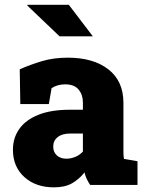

<svg xmlns="http://www.w3.org/2000/svg" viewBox="-20 -782 610 812"><path d="M208 10.3Q131.3 10.3 83 -33.2Q34.7 -76.7 34.7 -148.9Q34.7 -198.2 61.3 -236.3Q87.9 -274.4 141.4 -296.1Q194.8 -317.9 275.4 -317.9H330.6V-349.1Q330.6 -380.9 312.5 -403.1Q294.4 -425.3 255.4 -425.3Q238.8 -425.3 224.4 -421.1Q210 -417 198.2 -409.2L186.5 -341.8H65.9L63.5 -488.8Q108.4 -508.8 157.5 -523.4Q206.5 -538.1 267.1 -538.1Q375 -538.1 438.5 -488.5Q502 -439 502 -347.2V-152.3Q502 -141.1 502.2 -130.4Q502.4 -119.6 504.4 -109.9L561.5 -100.1V0H361.3Q355 -8.8 347.7 -23.4Q340.3 -38.1 337.4 -52.7Q313.5 -22.9 283.7 -6.3Q253.9 10.3 208 10.3ZM260.7 -110.8Q279.3 -110.8 298.1 -118.4Q316.9 -126 330.6 -141.1V-217.3H277.3Q242.7 -217.3 223.9 -202.1Q205.1 -187 205.1 -162.1Q205.1 -138.2 220.7 -124.5Q236.3 -110.8 260.7 -110.8ZM372.6 -628.4H369.1H231.9L95.2 -758.8L96.2 -761.7H271Z"/></svg>

Font: Roboto Slab LO Black
Style: Regular
Weight: 900
Designer: Google
Version: Version 2.000